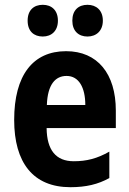

<svg xmlns="http://www.w3.org/2000/svg" viewBox="-20 -769 537 799"><path d="M95 -683C95 -639 121 -617 158 -617C195 -617 221 -641 221 -683C221 -726 195 -749 158 -749C121 -749 95 -727 95 -683ZM281 -683C281 -640 307 -617 344 -617C381 -617 408 -641 408 -683C408 -726 381 -749 344 -749C307 -749 281 -727 281 -683ZM255 -556C117 -556 39 -456 39 -270C39 -92 118 10 273 10C338 10 388 -2 435 -28V-138C384 -109 340 -98 287 -98C213 -98 175 -144 174 -236H462V-309C462 -462 386 -556 255 -556ZM257 -453C308 -453 335 -405 335 -332H175C178 -417 210 -453 257 -453Z"/></svg>

Font: Noto Sans Armenian Condensed
Style: Bold
Weight: 700
Width: 3
Designer: Monotype Design Team
Foundry: Monotype Imaging Inc.
Version: Version 2.008